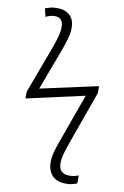

<svg xmlns="http://www.w3.org/2000/svg" viewBox="-105 -825 715 1109"><g transform="rotate(10 252.0 -271.0)"><path d="M366 224Q309 224 282 195Q255 166 255 116Q255 86 264 54Q273 22 286 -13L388 -296L48 -220V-260L151 -536Q163 -569 172.5 -602.5Q182 -636 182 -662Q182 -718 132 -718Q117 -718 104 -714Q91 -710 80 -704L68 -752Q80 -757 97 -761.5Q114 -766 138 -766Q188 -766 214 -739.5Q240 -713 240 -669Q240 -638 229.5 -601.5Q219 -565 204 -525L116 -290L454 -364V-323L343 -13Q329 27 320.5 56.5Q312 86 312 112Q312 175 374 175Q392 175 405.5 171.5Q419 168 428 164V211Q416 216 401 220Q386 224 366 224Z"/></g></svg>

Font: BC Sans Light
Style: Regular
Weight: 300
Designer: Monotype Design Team
Foundry: Monotype Imaging Inc.
Version: Version 2.000;GOOG;noto-source:20170915:90ef993387c0